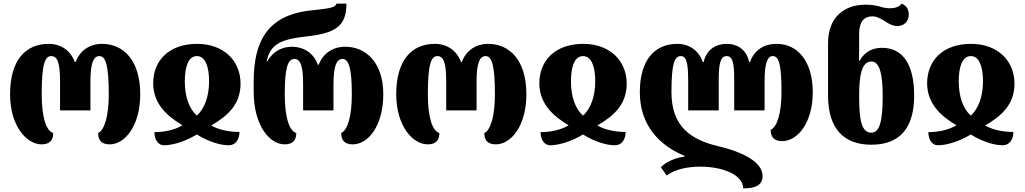

<svg xmlns="http://www.w3.org/2000/svg" viewBox="-20 -794 5700 1068"><path d="M211 9C259 9 276 -16 276 -54C235 -67 212 -146 212 -270C212 -434 229 -482 265 -482C301 -482 314 -440 314 -341V-180H483V-341C483 -440 499 -482 533 -482C567 -482 585 -434 585 -270C585 -151 562 -71 526 -54C526 -18 541 9 590 9C675 9 760 -94 760 -270C760 -458 667 -550 548 -550C479 -550 424 -513 401 -449H396C373 -513 319 -550 251 -550C121 -550 36 -458 36 -270C36 -92 129 9 211 9Z M894 14C935 14 1006 -4 1075 -46C1142 -4 1209 14 1251 14C1297 14 1312 -27 1312 -60C1262 -60 1202 -69 1155 -96C1251 -152 1318 -216 1318 -329C1318 -457 1223 -550 1077 -550C919 -550 832 -457 832 -329C834 -219 903 -152 995 -97C949 -69 888 -59 839 -59C839 -26 853 14 894 14ZM1075 -151C1031 -190 1008 -258 1008 -342C1008 -421 1027 -482 1075 -482C1123 -482 1143 -421 1143 -342C1143 -261 1119 -190 1075 -151Z M1563 9C1611 9 1628 -16 1628 -54C1587 -67 1564 -146 1564 -270C1564 -418 1581 -466 1618 -466C1653 -466 1666 -424 1666 -325V-180H1835V-325C1835 -424 1851 -466 1885 -466C1919 -466 1937 -418 1937 -270C1937 -151 1915 -71 1878 -54C1878 -18 1893 9 1942 9C2028 9 2112 -94 2112 -270C2112 -442 2019 -534 1900 -534C1832 -534 1776 -497 1753 -434H1748C1726 -497 1671 -534 1603 -534C1554 -534 1500 -512 1467 -453H1463C1484 -546 1537 -575 1682 -591C1843 -609 1907 -645 1907 -774H1852C1844 -753 1826 -748 1710 -736C1464 -710 1391 -560 1391 -338V-286C1391 -92 1482 9 1563 9Z M2359 9C2407 9 2424 -16 2424 -54C2383 -67 2360 -146 2360 -270C2360 -434 2377 -482 2413 -482C2449 -482 2462 -440 2462 -341V-180H2631V-341C2631 -440 2647 -482 2681 -482C2715 -482 2733 -434 2733 -270C2733 -151 2710 -71 2674 -54C2674 -18 2689 9 2738 9C2823 9 2908 -94 2908 -270C2908 -458 2815 -550 2696 -550C2627 -550 2572 -513 2549 -449H2544C2521 -513 2467 -550 2399 -550C2269 -550 2184 -458 2184 -270C2184 -92 2277 9 2359 9Z M3042 14C3083 14 3154 -4 3223 -46C3290 -4 3357 14 3399 14C3445 14 3460 -27 3460 -60C3410 -60 3350 -69 3303 -96C3399 -152 3466 -216 3466 -329C3466 -457 3371 -550 3225 -550C3067 -550 2980 -457 2980 -329C2982 -219 3051 -152 3143 -97C3097 -69 3036 -59 2987 -59C2987 -26 3001 14 3042 14ZM3223 -151C3179 -190 3156 -258 3156 -342C3156 -421 3175 -482 3223 -482C3271 -482 3291 -421 3291 -342C3291 -261 3267 -190 3223 -151Z M4301 -550C4229 -550 4176 -516 4152 -449H4147C4133 -516 4084 -550 4022 -550C3960 -550 3909 -516 3894 -449H3889C3866 -516 3811 -550 3747 -550C3620 -550 3539 -458 3539 -281C3539 -92 3654 18 3788 73V77C3734 84 3685 107 3656 136L3688 182C3731 151 3794 133 3877 133C3995 133 4114 176 4114 254C4174 254 4222 240 4222 185C4222 107 4111 51 3974 19C3828 -16 3715 -86 3715 -281C3715 -437 3731 -482 3767 -482C3799 -482 3808 -442 3808 -342V-180H3978V-356C3978 -452 3992 -482 4022 -482C4052 -482 4064 -452 4064 -356V-180H4233V-342C4233 -442 4249 -482 4278 -482C4313 -482 4327 -437 4327 -280C4327 -169 4304 -88 4267 -72C4267 -36 4282 -9 4331 -9C4417 -9 4501 -112 4501 -280C4501 -458 4413 -550 4301 -550Z M4827 11C4984 11 5065 -81 5065 -262C5065 -433 5004 -528 4886 -528C4822 -528 4786 -497 4762 -457H4758C4759 -487 4759 -531 4759 -563V-604C4759 -668 4781 -703 4834 -703C4857 -703 4885 -688 4907 -673C4925 -661 4947 -649 4972 -649C5004 -649 5035 -671 5035 -713C5035 -747 5018 -764 4996 -774C4980 -755 4958 -748 4932 -748C4914 -748 4893 -751 4873 -758C4850 -764 4828 -768 4793 -768C4685 -768 4586 -706 4586 -554V-262C4586 -80 4672 11 4827 11ZM4827 -56C4772 -56 4759 -126 4759 -259C4759 -372 4772 -452 4827 -452C4874 -452 4890 -379 4890 -258C4890 -124 4874 -56 4827 -56Z M5199 14C5240 14 5311 -4 5380 -46C5447 -4 5514 14 5556 14C5602 14 5617 -27 5617 -60C5567 -60 5507 -69 5460 -96C5556 -152 5623 -216 5623 -329C5623 -457 5528 -550 5382 -550C5224 -550 5137 -457 5137 -329C5139 -219 5208 -152 5300 -97C5254 -69 5193 -59 5144 -59C5144 -26 5158 14 5199 14ZM5380 -151C5336 -190 5313 -258 5313 -342C5313 -421 5332 -482 5380 -482C5428 -482 5448 -421 5448 -342C5448 -261 5424 -190 5380 -151Z"/></svg>

Font: Noto Serif Georgian Condensed Black
Style: Regular
Weight: 900
Width: 3
Designer: Monotype Design Team, Akaki Razmadze
Foundry: Google LLC
Version: Version 2.003